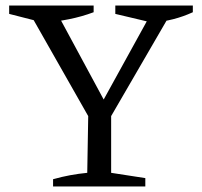

<svg xmlns="http://www.w3.org/2000/svg" viewBox="-20 -671 726 691"><path d="M318 -217 89 -620V-641H176L366 -289H340L534 -641H594V-622L359 -217ZM171 0V-26Q203 -35 233 -40.5Q263 -46 294 -49L298 -283H380V-49L503 -30V0ZM138 -589 13 -621V-651H317V-627Q274 -611 229 -602Q184 -593 138 -589ZM530 -589 395 -621V-651H674V-627Q639 -611 603.5 -602Q568 -593 530 -589Z"/></svg>

Font: Piazzolla 24pt
Style: Regular
Weight: 400
Designer: Juan Pablo del Peral
Foundry: Huerta Tipografica
Version: Version 2.005